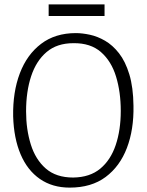

<svg xmlns="http://www.w3.org/2000/svg" viewBox="-20 -841 669 876"><path d="M326 -690Q355 -690 390 -682.5Q425 -675 459.5 -655Q494 -635 523 -598Q552 -561 570 -502Q588 -443 589 -358Q591 -250 559 -166Q527 -82 462 -33.5Q397 15 298 15Q219 15 162 -24.5Q105 -64 74 -137Q43 -210 40 -310Q38 -421 70.5 -506.5Q103 -592 167.5 -641Q232 -690 326 -690ZM315 -644Q240 -644 192.5 -603.5Q145 -563 122 -493Q99 -423 99 -333Q99 -251 120.5 -182Q142 -113 189 -72Q236 -31 314 -31Q390 -32 437.5 -71.5Q485 -111 508 -179.5Q531 -248 531 -335Q531 -421 509.5 -491.5Q488 -562 440.5 -603.5Q393 -645 315 -644ZM202 -821H457V-768H202Z"/></svg>

Font: Karma Variable Light
Style: Regular
Weight: 300
Designer: Joana Correia
Foundry: Indian Type Foundry
Version: Version 3.000